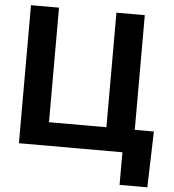

<svg xmlns="http://www.w3.org/2000/svg" viewBox="-59 -782 913 1008"><g transform="rotate(5 397.0 -277.5)"><path d="M63.2 0V-727.3H210.9V-123.6H513.5V-727.3H663V-122.9H763.8L755 171.9H608.7V0Z"/></g></svg>

Font: Inter P
Style: Bold
Weight: 700
Designer: Rasmus Andersson
Foundry: rsms
Version: Version 3.018;git-588b23468